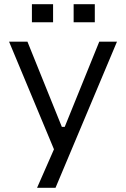

<svg xmlns="http://www.w3.org/2000/svg" viewBox="-20 -733 602 917"><path d="M157 164 243.2 -32.3 248.3 5.3 23.3 -534H111.1L275.4 -127H289.1L454.1 -534H538.7L245.1 164ZM132.4 -626.6V-713H233.5V-626.6ZM331.7 -626.6V-713H432.8V-626.6Z"/></svg>

Font: Mozilla Text ExtraLight
Style: Regular
Weight: 200
Designer: Studio DRAMA
Foundry: Studio DRAMA
Version: Version 1.000